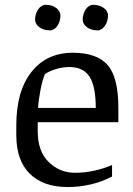

<svg xmlns="http://www.w3.org/2000/svg" viewBox="-20 -757 545 788"><path d="M134.8 -255.4V-218.3Q134.8 -136.2 179.9 -92Q225.1 -47.9 287.6 -47.9Q328.1 -47.9 367.2 -56.6Q406.2 -65.4 439.9 -79.6V-32.7Q397.5 -10.3 350.8 0.2Q304.2 10.7 258.3 10.7Q157.7 10.7 102.3 -43.9Q46.9 -98.6 46.9 -202.1V-242.7Q46.9 -382.8 109.1 -461.7Q171.4 -540.5 278.8 -540.5Q377.9 -540.5 421.9 -490Q465.8 -439.5 465.8 -314V-255.4ZM164.1 -452.6Q153.3 -425.3 145.8 -386.2Q138.2 -347.2 136.2 -314H373Q373 -402.8 347.4 -442.4Q321.8 -481.9 265.1 -481.9Q236.3 -481.9 208.5 -473.1Q180.7 -464.4 164.1 -452.6ZM124 -675.8Q124 -688 127.4 -699.2Q130.9 -710.4 137 -719Q143.1 -727.5 150.9 -732.4Q158.7 -737.3 167.5 -737.3Q180.2 -737.3 191.4 -733.9Q202.6 -730.5 210.7 -724.4Q218.8 -718.3 223.4 -710.2Q228 -702.1 228 -693.4Q228 -681.2 224.6 -670.2Q221.2 -659.2 215.3 -650.6Q209.5 -642.1 201.7 -637.2Q193.8 -632.3 185.1 -632.3Q172.4 -632.3 161.1 -635.7Q149.9 -639.2 141.6 -645.3Q133.3 -651.4 128.7 -659.2Q124 -667 124 -675.8ZM319.3 -675.8Q319.3 -688 322.8 -699.2Q326.2 -710.4 332 -719Q337.9 -727.5 345.7 -732.4Q353.5 -737.3 362.3 -737.3Q375 -737.3 386.2 -733.9Q397.5 -730.5 405.8 -724.4Q414.1 -718.3 418.7 -710.2Q423.3 -702.1 423.3 -693.4Q423.3 -681.2 419.9 -670.2Q416.5 -659.2 410.4 -650.6Q404.3 -642.1 396.5 -637.2Q388.7 -632.3 379.9 -632.3Q367.2 -632.3 356 -635.7Q344.7 -639.2 336.7 -645.3Q328.6 -651.4 324 -659.2Q319.3 -667 319.3 -675.8Z"/></svg>

Font: Noticia Text
Style: Regular
Weight: 400
Designer: JM Sole
Foundry: JM Sole
Version: Version 1.003